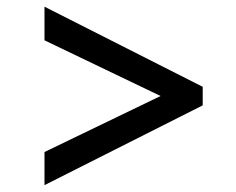

<svg xmlns="http://www.w3.org/2000/svg" viewBox="-20 -583 706 574"><path d="M113 -29.5V-128.5L460 -296L113 -462.5V-563L586 -323.5V-268Z"/></svg>

Font: Merriweather 48pt Black
Style: Regular
Weight: 900
Version: Version 2.100